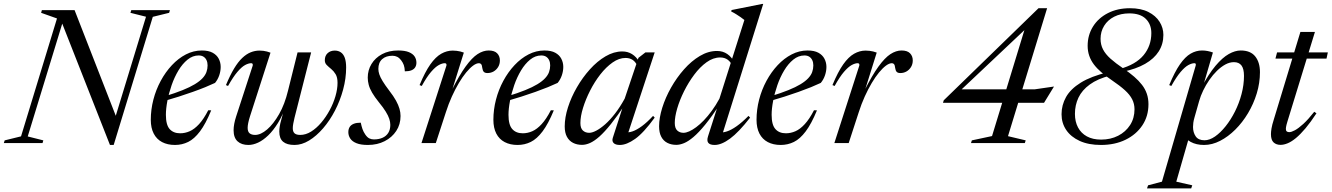

<svg xmlns="http://www.w3.org/2000/svg" viewBox="-47 -748 6964 1004"><path d="M567 -120.5 549.5 -113.5 716.5 -660.5 635 -681 639.5 -695H841.5L837.5 -681L752 -660L547.5 10H528L271 -643.5L286 -649L98 -34.5L179.5 -14L175.5 0H-27L-22.5 -14L63 -35L251 -651.5L168 -681L172 -695H343Z M992 -458Q960.5 -458 933.8 -436.2Q907 -414.5 886 -379.5Q865 -344.5 850.5 -302.8Q836 -261 828.2 -220.2Q820.5 -179.5 820.5 -147.5Q820.5 -95 840.2 -73Q860 -51 895 -51Q920.5 -51 945 -61.8Q969.5 -72.5 993.8 -98.8Q1018 -125 1042 -171.5L1057.5 -171Q1028.5 -100.5 998.8 -61Q969 -21.5 937 -5.8Q905 10 868 10Q829 10 800.5 -5Q772 -20 756.8 -49.5Q741.5 -79 741.5 -121.5Q741.5 -174.5 755 -226.8Q768.5 -279 793.5 -325.2Q818.5 -371.5 852 -407.2Q885.5 -443 925.2 -463.5Q965 -484 1008.5 -484Q1043.5 -484 1065 -472.2Q1086.5 -460.5 1096.8 -440.8Q1107 -421 1107 -398Q1107 -376.5 1099.5 -354.2Q1092 -332 1077.5 -314.5Q1056.5 -304.5 1026.5 -292.2Q996.5 -280 961.2 -267.5Q926 -255 888 -242.8Q850 -230.5 812.5 -220L815 -244.5Q869 -261 907.5 -276.5Q946 -292 971.5 -307.5Q997 -323 1011.8 -338.8Q1026.5 -354.5 1032.5 -371.2Q1038.5 -388 1038.5 -406Q1038.5 -421.5 1033 -433.2Q1027.5 -445 1017.2 -451.5Q1007 -458 992 -458Z M1509 -474H1580L1493 -132Q1489 -115 1486.5 -101.5Q1484 -88 1484 -77.5Q1484 -59.5 1493.2 -51Q1502.5 -42.5 1523 -42.5Q1552 -42.5 1580 -60Q1608 -77.5 1632.8 -106.8Q1657.5 -136 1677 -172Q1696.5 -208 1707.2 -245.2Q1718 -282.5 1718 -315Q1718 -343.5 1708 -360Q1698 -376.5 1684.8 -387.2Q1671.5 -398 1661.5 -408Q1651.5 -418 1651.5 -433Q1651.5 -456.5 1666.2 -470Q1681 -483.5 1703.5 -483.5Q1722 -483.5 1735.5 -474.2Q1749 -465 1756 -445.5Q1763 -426 1763 -395Q1763 -337.5 1747.2 -279.5Q1731.5 -221.5 1704.5 -169.5Q1677.5 -117.5 1642.5 -77Q1607.5 -36.5 1569.2 -13.2Q1531 10 1493 10Q1453.5 10 1433.5 -6.8Q1413.5 -23.5 1413.5 -60Q1413.5 -72.5 1415.8 -87Q1418 -101.5 1423 -119L1444 -197H1449.5Q1430.5 -143.5 1406.2 -104.5Q1382 -65.5 1355.5 -40Q1329 -14.5 1302.5 -2.2Q1276 10 1252 10Q1216 10 1195.2 -9Q1174.5 -28 1174.5 -67Q1174.5 -98 1188 -139.5L1274.5 -405Q1275.5 -410.5 1273.8 -414Q1272 -417.5 1266.5 -417.5Q1252.5 -417.5 1234.5 -407.8Q1216.5 -398 1194.5 -372.2Q1172.5 -346.5 1145.5 -298.5L1134.5 -303Q1156 -354.5 1177 -389.5Q1198 -424.5 1219.8 -445Q1241.5 -465.5 1264 -474.5Q1286.5 -483.5 1310 -483.5Q1321 -483.5 1330.5 -482.2Q1340 -481 1349.2 -478.5Q1358.5 -476 1367.5 -472.5L1260.5 -140.5Q1254 -120 1251 -105Q1248 -90 1248 -79.5Q1248 -59.5 1258.2 -51Q1268.5 -42.5 1287 -42.5Q1316.5 -42.5 1349.8 -71Q1383 -99.5 1412.5 -151.2Q1442 -203 1459 -273.5Z M1839.5 -106.5Q1843.5 -87.5 1848.5 -73Q1853.5 -58.5 1863.5 -44Q1874 -29 1884.8 -24Q1895.5 -19 1908 -19Q1934.5 -19 1953.8 -27.8Q1973 -36.5 1983.5 -53.5Q1994 -70.5 1994 -95Q1994 -110 1988.5 -126.8Q1983 -143.5 1970.2 -164.2Q1957.5 -185 1934.5 -213Q1912 -241 1899 -263.2Q1886 -285.5 1881 -304.8Q1876 -324 1876 -342Q1876 -381 1895.5 -413.2Q1915 -445.5 1950.8 -464.8Q1986.5 -484 2035 -484Q2070 -484 2090.8 -475.5Q2111.5 -467 2121 -452.8Q2130.5 -438.5 2130.5 -420Q2130.5 -406.5 2124.2 -396.2Q2118 -386 2104.8 -380.5Q2091.5 -375 2070 -375Q2069 -395 2064.5 -407.8Q2060 -420.5 2050.5 -433Q2041.5 -445 2030.2 -450.8Q2019 -456.5 2005 -456.5Q1971.5 -456.5 1951.5 -438.8Q1931.5 -421 1931.5 -387.5Q1931.5 -374.5 1936.5 -359.2Q1941.5 -344 1954 -323.5Q1966.5 -303 1988.5 -274Q2011 -245 2023.8 -221.8Q2036.5 -198.5 2042 -179.2Q2047.5 -160 2047.5 -141.5Q2047.5 -97.5 2025.2 -63.5Q2003 -29.5 1964.5 -9.8Q1926 10 1876.5 10Q1840 10 1817.5 1Q1795 -8 1784.8 -23.2Q1774.5 -38.5 1774.5 -57Q1774.5 -73 1781.5 -84Q1788.5 -95 1803 -100.8Q1817.5 -106.5 1839.5 -106.5Z M2287.5 -405Q2288.5 -410 2286.8 -413.8Q2285 -417.5 2279 -417.5Q2265.5 -417.5 2247.5 -407.8Q2229.5 -398 2207.2 -372.2Q2185 -346.5 2158.5 -298.5L2147 -303Q2175.5 -372 2203.2 -411.2Q2231 -450.5 2260.2 -467Q2289.5 -483.5 2320.5 -483.5Q2331.5 -483.5 2341.2 -482.2Q2351 -481 2360 -478.8Q2369 -476.5 2378.5 -473L2315.5 -271.5H2313Q2354 -353.5 2387.5 -399.8Q2421 -446 2450.2 -465Q2479.5 -484 2508.5 -484Q2538.5 -484 2552.8 -469.2Q2567 -454.5 2567 -432Q2567 -412.5 2557.8 -397.5Q2548.5 -382.5 2534 -374.2Q2519.5 -366 2502 -366Q2489 -366 2483 -372.2Q2477 -378.5 2475 -392.5Q2473.5 -407 2469.2 -412.2Q2465 -417.5 2458 -417.5Q2444 -417.5 2426.8 -404.8Q2409.5 -392 2390.5 -369Q2371.5 -346 2352.5 -314Q2333.5 -282 2316 -243.5Q2298.5 -205 2284.5 -161L2232 0H2157Z M2783.5 -458Q2752 -458 2725.2 -436.2Q2698.5 -414.5 2677.5 -379.5Q2656.5 -344.5 2642 -302.8Q2627.5 -261 2619.8 -220.2Q2612 -179.5 2612 -147.5Q2612 -95 2631.8 -73Q2651.5 -51 2686.5 -51Q2712 -51 2736.5 -61.8Q2761 -72.5 2785.2 -98.8Q2809.5 -125 2833.5 -171.5L2849 -171Q2820 -100.5 2790.2 -61Q2760.5 -21.5 2728.5 -5.8Q2696.5 10 2659.5 10Q2620.5 10 2592 -5Q2563.5 -20 2548.2 -49.5Q2533 -79 2533 -121.5Q2533 -174.5 2546.5 -226.8Q2560 -279 2585 -325.2Q2610 -371.5 2643.5 -407.2Q2677 -443 2716.8 -463.5Q2756.5 -484 2800 -484Q2835 -484 2856.5 -472.2Q2878 -460.5 2888.2 -440.8Q2898.5 -421 2898.5 -398Q2898.5 -376.5 2891 -354.2Q2883.5 -332 2869 -314.5Q2848 -304.5 2818 -292.2Q2788 -280 2752.8 -267.5Q2717.5 -255 2679.5 -242.8Q2641.5 -230.5 2604 -220L2606.5 -244.5Q2660.5 -261 2699 -276.5Q2737.5 -292 2763 -307.5Q2788.5 -323 2803.2 -338.8Q2818 -354.5 2824 -371.2Q2830 -388 2830 -406Q2830 -421.5 2824.5 -433.2Q2819 -445 2808.8 -451.5Q2798.5 -458 2783.5 -458Z M3157.5 -27.5 3214.5 -204H3223Q3181 -141 3147.8 -99.5Q3114.5 -58 3087.8 -34.2Q3061 -10.5 3038.8 -0.5Q3016.5 9.5 2996.5 9.5Q2970 9.5 2949.5 -1Q2929 -11.5 2917.5 -32.8Q2906 -54 2906 -87Q2906 -133.5 2923 -186.8Q2940 -240 2969.8 -291.5Q2999.5 -343 3037.8 -385.5Q3076 -428 3119.5 -453.5Q3163 -479 3207 -479Q3235.5 -479 3257.8 -465.2Q3280 -451.5 3296.5 -424L3285 -405Q3276 -425 3260.8 -435Q3245.5 -445 3224 -445Q3190 -445 3156.2 -421.2Q3122.5 -397.5 3092.2 -358.8Q3062 -320 3038.8 -274.2Q3015.5 -228.5 3001.8 -184Q2988 -139.5 2988 -104.5Q2988 -77.5 3001 -65.5Q3014 -53.5 3034 -53.5Q3049.5 -53.5 3071 -64.8Q3092.5 -76 3117.8 -98.2Q3143 -120.5 3169 -154Q3195 -187.5 3219.5 -232L3291.5 -445.5L3328 -474H3376.5L3233.5 -40L3223.5 -57Q3238.5 -53.5 3260.5 -61Q3282.5 -68.5 3309.8 -88.5Q3337 -108.5 3368 -142L3376.5 -133Q3318.5 -53 3274 -21.5Q3229.5 10 3194.5 10Q3171.5 10 3161.8 0Q3152 -10 3157.5 -27.5Z M3785.5 -396.5Q3775.5 -423 3759 -435.2Q3742.5 -447.5 3719 -447.5Q3682.5 -447.5 3647.8 -422.5Q3613 -397.5 3583 -357.2Q3553 -317 3530 -270.8Q3507 -224.5 3494.2 -180.8Q3481.5 -137 3481.5 -105Q3481.5 -77.5 3494.5 -65.5Q3507.5 -53.5 3527 -53.5Q3540 -53.5 3557 -61Q3574 -68.5 3593.5 -83Q3613 -97.5 3633.8 -119Q3654.5 -140.5 3675.2 -168.8Q3696 -197 3715 -232L3845.5 -643.5Q3836.5 -651 3826 -658.2Q3815.5 -665.5 3803.2 -673.2Q3791 -681 3776.5 -688L3778.5 -695.5L3938 -727.5H3944L3728.5 -40L3717.5 -56.5Q3732 -53.5 3754.2 -60.8Q3776.5 -68 3805 -88Q3833.5 -108 3867 -142L3875.5 -133Q3815.5 -56 3770.5 -23Q3725.5 10 3690 10Q3665.5 10 3656.8 -1Q3648 -12 3655.5 -35.5L3709.5 -204H3718.5Q3675 -138.5 3640.8 -96.5Q3606.5 -54.5 3579.2 -31.5Q3552 -8.5 3530 0.5Q3508 9.5 3489.5 9.5Q3463 9.5 3442.5 -1Q3422 -11.5 3410.8 -33Q3399.5 -54.5 3399.5 -87.5Q3399.5 -131.5 3416 -184.5Q3432.5 -237.5 3462 -289.8Q3491.5 -342 3530 -385.5Q3568.5 -429 3612.5 -455.2Q3656.5 -481.5 3702.5 -481.5Q3733 -481.5 3756.2 -465.5Q3779.5 -449.5 3796 -418Z M4159.5 -458Q4128 -458 4101.2 -436.2Q4074.5 -414.5 4053.5 -379.5Q4032.5 -344.5 4018 -302.8Q4003.5 -261 3995.8 -220.2Q3988 -179.5 3988 -147.5Q3988 -95 4007.8 -73Q4027.5 -51 4062.5 -51Q4088 -51 4112.5 -61.8Q4137 -72.5 4161.2 -98.8Q4185.5 -125 4209.5 -171.5L4225 -171Q4196 -100.5 4166.2 -61Q4136.5 -21.5 4104.5 -5.8Q4072.5 10 4035.5 10Q3996.5 10 3968 -5Q3939.5 -20 3924.2 -49.5Q3909 -79 3909 -121.5Q3909 -174.5 3922.5 -226.8Q3936 -279 3961 -325.2Q3986 -371.5 4019.5 -407.2Q4053 -443 4092.8 -463.5Q4132.5 -484 4176 -484Q4211 -484 4232.5 -472.2Q4254 -460.5 4264.2 -440.8Q4274.5 -421 4274.5 -398Q4274.5 -376.5 4267 -354.2Q4259.5 -332 4245 -314.5Q4224 -304.5 4194 -292.2Q4164 -280 4128.8 -267.5Q4093.5 -255 4055.5 -242.8Q4017.5 -230.5 3980 -220L3982.5 -244.5Q4036.5 -261 4075 -276.5Q4113.5 -292 4139 -307.5Q4164.5 -323 4179.2 -338.8Q4194 -354.5 4200 -371.2Q4206 -388 4206 -406Q4206 -421.5 4200.5 -433.2Q4195 -445 4184.8 -451.5Q4174.5 -458 4159.5 -458Z M4446.5 -405Q4447.5 -410 4445.8 -413.8Q4444 -417.5 4438 -417.5Q4424.5 -417.5 4406.5 -407.8Q4388.5 -398 4366.2 -372.2Q4344 -346.5 4317.5 -298.5L4306 -303Q4334.5 -372 4362.2 -411.2Q4390 -450.5 4419.2 -467Q4448.5 -483.5 4479.5 -483.5Q4490.5 -483.5 4500.2 -482.2Q4510 -481 4519 -478.8Q4528 -476.5 4537.5 -473L4474.5 -271.5H4472Q4513 -353.5 4546.5 -399.8Q4580 -446 4609.2 -465Q4638.5 -484 4667.5 -484Q4697.5 -484 4711.8 -469.2Q4726 -454.5 4726 -432Q4726 -412.5 4716.8 -397.5Q4707.5 -382.5 4693 -374.2Q4678.5 -366 4661 -366Q4648 -366 4642 -372.2Q4636 -378.5 4634 -392.5Q4632.5 -407 4628.2 -412.2Q4624 -417.5 4617 -417.5Q4603 -417.5 4585.8 -404.8Q4568.5 -392 4549.5 -369Q4530.5 -346 4511.5 -314Q4492.5 -282 4475 -243.5Q4457.5 -205 4443.5 -161L4391 0H4316Z M5321 -627.5 5385 -661.5 4958.5 -259 4964 -281H5364.5L5464.5 -295.5L5412.5 -210.5H4884L4888 -223.5L5383.5 -705H5428.5L5224 -36L5316.5 -14L5312 0H5030.5L5035 -14L5140.5 -36.5Z M5823.5 -372.5 5807.5 -387Q5892.5 -410.5 5933 -459.5Q5973.5 -508.5 5973.5 -575Q5973.5 -621 5944.5 -649.5Q5915.5 -678 5858.5 -678Q5813.5 -678 5779.5 -660.8Q5745.5 -643.5 5726.8 -613.2Q5708 -583 5708 -545Q5708 -514.5 5720.8 -489.8Q5733.5 -465 5760 -441.2Q5786.5 -417.5 5828.5 -389Q5860 -367.5 5884 -346.8Q5908 -326 5924.8 -304.2Q5941.5 -282.5 5950 -257.5Q5958.5 -232.5 5958.5 -203Q5958.5 -140.5 5926.5 -92.5Q5894.5 -44.5 5838.5 -17.2Q5782.5 10 5710 10Q5645 10 5599 -11Q5553 -32 5528.5 -68.2Q5504 -104.5 5504 -150.5Q5504 -198.5 5527.5 -240.5Q5551 -282.5 5604.5 -315.8Q5658 -349 5747 -370.5L5759 -353Q5692.5 -336 5651.8 -306.2Q5611 -276.5 5592.5 -237.5Q5574 -198.5 5574 -152.5Q5574 -112 5590 -81.8Q5606 -51.5 5636.5 -34.8Q5667 -18 5711 -18Q5760.5 -18 5800 -38.2Q5839.5 -58.5 5862.5 -94.2Q5885.5 -130 5885.5 -176.5Q5885.5 -205 5873.2 -229Q5861 -253 5835 -276.5Q5809 -300 5767 -328.5Q5736 -349.5 5712.5 -369.8Q5689 -390 5673 -411.2Q5657 -432.5 5648.8 -456.5Q5640.5 -480.5 5640.5 -508.5Q5640.5 -564 5668.2 -608.8Q5696 -653.5 5746 -679.2Q5796 -705 5862 -705Q5919 -705 5957.8 -685.5Q5996.5 -666 6016.5 -634.2Q6036.5 -602.5 6036.5 -565.5Q6036.5 -517.5 6012.2 -479.2Q5988 -441 5940.8 -414Q5893.5 -387 5823.5 -372.5Z M6199.5 -135Q6194.5 -118 6193 -105.8Q6191.5 -93.5 6191.5 -84Q6191.5 -55.5 6205.5 -35Q6219.5 -14.5 6251.5 -14.5Q6278 -14.5 6306.5 -34.2Q6335 -54 6362 -87.8Q6389 -121.5 6410.8 -164.8Q6432.5 -208 6445.2 -256Q6458 -304 6458 -351Q6458 -388.5 6444.8 -405.8Q6431.5 -423 6405.5 -423Q6383 -423 6360.5 -410.8Q6338 -398.5 6316.5 -377.5Q6295 -356.5 6276.8 -330Q6258.5 -303.5 6244.8 -275Q6231 -246.5 6223.5 -219.5ZM6137 -49.5 6174 -41.5 6104 202 6187.5 221 6182 237H5951L5956.5 221L6029 202L6205.5 -405Q6207 -411 6205.5 -414.2Q6204 -417.5 6199 -417.5Q6185.5 -417.5 6167.2 -407.8Q6149 -398 6127 -372.2Q6105 -346.5 6078 -298.5L6067 -303Q6095.5 -372 6123 -411.5Q6150.5 -451 6179 -467.5Q6207.5 -484 6238.5 -484Q6254.5 -484 6268 -481.2Q6281.5 -478.5 6295.5 -473.5L6239 -280L6233.5 -286.5Q6273 -361 6309.2 -404Q6345.5 -447 6378.5 -465.5Q6411.5 -484 6441 -484Q6492 -484 6516.8 -453Q6541.5 -422 6541.5 -370.5Q6541.5 -314.5 6524.8 -259.5Q6508 -204.5 6479 -156Q6450 -107.5 6412.5 -70.2Q6375 -33 6333.2 -11.5Q6291.5 10 6249 10Q6208.5 10 6179.2 -6Q6150 -22 6137 -49.5Z M6622.5 -441.5 6631 -474H6896.5L6889.5 -441.5ZM6685 -112Q6682 -102 6680.2 -95Q6678.5 -88 6677.8 -83Q6677 -78 6677 -74Q6677 -65 6681.5 -61Q6686 -57 6694.5 -57Q6706 -57 6724.5 -67Q6743 -77 6768.5 -100.2Q6794 -123.5 6825.5 -163.5L6837 -155.5Q6806.5 -109 6779.8 -77.2Q6753 -45.5 6729.8 -26.2Q6706.5 -7 6686.5 1.2Q6666.5 9.5 6649 9.5Q6627 9.5 6613 -3.2Q6599 -16 6599 -46.5Q6599 -58 6601.8 -75.8Q6604.5 -93.5 6614.5 -125L6753 -581H6829Z"/></svg>

Font: Newsreader 48pt
Style: Italic
Weight: 400
Italic angle: -17°
Version: Version 1.003